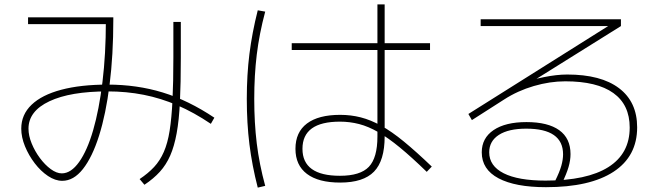

<svg xmlns="http://www.w3.org/2000/svg" viewBox="-20 -811 3040 876"><path d="M264 14Q232 14 199 -8Q166 -30 138.5 -66Q111 -102 94 -143.5Q77 -185 77 -224Q77 -288 124 -333Q171 -378 259.5 -401.5Q348 -425 471 -425Q605 -425 722.5 -389Q840 -353 958 -274L942 -246Q865 -298 789.5 -330.5Q714 -363 635.5 -378.5Q557 -394 471 -394Q301 -394 205.5 -349Q110 -304 110 -224Q110 -192 124.5 -156.5Q139 -121 162 -90Q185 -59 211.5 -39.5Q238 -20 262 -20Q304 -20 341 -72Q378 -124 405 -217Q432 -310 447.5 -437Q463 -564 463 -714L475 -701H108V-732H497V-722Q497 -560 480 -425Q463 -290 432 -192Q401 -94 358.5 -40Q316 14 264 14ZM617 6Q656 -20 683 -49Q710 -78 727.5 -118Q745 -158 754 -215Q763 -272 767 -353.5Q771 -435 771 -549V-711H805V-548Q805 -432 801 -347.5Q797 -263 786 -203Q775 -143 756.5 -101Q738 -59 709.5 -27.5Q681 4 639 32Z M1532 22Q1433 22 1380.5 -17.5Q1328 -57 1328 -132Q1328 -208 1380.5 -247.5Q1433 -287 1532 -287Q1581 -287 1626 -275.5Q1671 -264 1719 -237.5Q1767 -211 1823 -165Q1879 -119 1950 -51L1927 -27Q1858 -94 1804.5 -138Q1751 -182 1706 -208Q1661 -234 1618.5 -245Q1576 -256 1531 -256Q1360 -256 1360 -132Q1360 -9 1531 -9Q1624 -9 1663 -50Q1702 -91 1702 -188V-791H1735V-188Q1735 -78 1686.5 -28Q1638 22 1532 22ZM1311 -583V-614H1942V-583ZM1156 45Q1130 -56 1118 -152.5Q1106 -249 1106 -360Q1106 -469 1118 -565Q1130 -661 1156 -764L1190 -758Q1163 -657 1151.5 -562Q1140 -467 1140 -360Q1140 -251 1151.5 -156.5Q1163 -62 1190 37Z M2471 43Q2331 43 2254.5 2.5Q2178 -38 2178 -116Q2178 -181 2232 -217.5Q2286 -254 2382 -254Q2480 -254 2531.5 -217Q2583 -180 2583 -108Q2583 -80 2574 -49Q2565 -18 2544 25L2512 16Q2533 -26 2541 -54.5Q2549 -83 2549 -107Q2549 -224 2381 -224Q2300 -224 2256 -195.5Q2212 -167 2212 -116Q2212 -54 2278 -20.5Q2344 13 2469 13Q2658 13 2755.5 -48.5Q2853 -110 2853 -229Q2853 -333 2778.5 -386.5Q2704 -440 2559 -440Q2489 -440 2415.5 -418.5Q2342 -397 2280 -357L2133 -263L2117 -291L2780 -708V-692H2173V-723H2813V-692L2376 -419L2357 -428Q2382 -439 2409 -446.5Q2436 -454 2463.5 -459.5Q2491 -465 2517 -468Q2543 -471 2568 -471Q2722 -471 2804.5 -408.5Q2887 -346 2887 -230Q2887 -98 2779.5 -27.5Q2672 43 2471 43Z"/></svg>

Font: M PLUS 1 ExtraLight
Style: Regular
Weight: 250
Version: Version 1.001